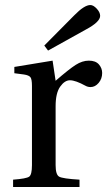

<svg xmlns="http://www.w3.org/2000/svg" viewBox="-20 -743 429 763"><path d="M32 0V-29Q85 -33 96 -41Q107 -49 107 -87V-402Q107 -428 101 -436Q95 -444 75 -447L37 -452V-477L189 -502L201 -422Q254 -468 280.5 -485Q307 -502 333 -502Q360 -502 373 -487Q386 -472 386 -453Q386 -430 372 -413.5Q358 -397 340 -397Q329 -397 320 -402Q280 -424 258 -424Q237 -424 219 -398.5Q201 -373 201 -321V-87Q201 -49 215 -41Q229 -33 296 -29V0ZM156 -562 275 -682Q315 -723 339 -723Q351 -723 364.5 -708.5Q378 -694 378 -680Q378 -656 322 -626L171 -542Z"/></svg>

Font: Heuristica
Style: Regular
Weight: 400
Version: Version 1.0.1 ; ttfautohint (v1.4.1)